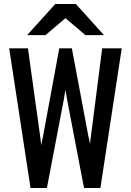

<svg xmlns="http://www.w3.org/2000/svg" viewBox="-20 -942 656 962"><path d="M26 -700H120L181 -261L187 -214Q190 -238 196 -261L277 -700H340L422 -264Q428 -239 431 -220Q432 -234 433.5 -244.5Q435 -255 436 -263L492 -700H590L483 0H401L316 -444Q313 -458 308 -492Q306 -477 300 -445L215 0H133ZM308 -851 208 -766H116L257 -922H360L501 -766H408Z"/></svg>

Font: Overpass Mono Light
Style: Bold
Weight: 600
Monospace: yes
Designer: Delve Withrington, Dave Bailey
Foundry: Delve Fonts
Version: Version 1.000;DELV;Overpass